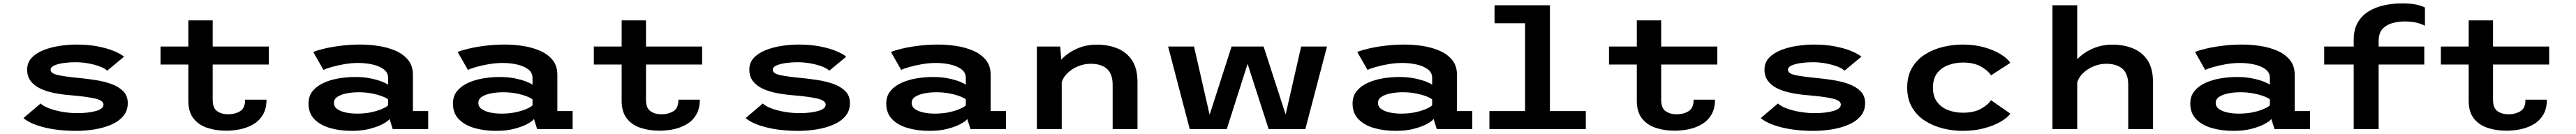

<svg xmlns="http://www.w3.org/2000/svg" viewBox="-20 -782 15604 812"><path d="M441.5 11Q333 11 247.8 -10.2Q162.5 -31.5 122 -66.5L226 -155Q242 -139 276.8 -125.8Q311.5 -112.5 356.8 -104.5Q402 -96.5 449.5 -96.5Q515.5 -96.5 561.2 -109.5Q607 -122.5 607 -148.5Q607 -173 555.5 -185Q504 -197 406 -205Q357 -209 310.5 -218Q264 -227 226.5 -244.2Q189 -261.5 166.8 -289.8Q144.5 -318 144.5 -360Q144.5 -403 172.5 -432.2Q200.5 -461.5 245.5 -479Q290.5 -496.5 342.8 -504.2Q395 -512 443.5 -512Q514.5 -512 572.2 -500.8Q630 -489.5 670.8 -472.5Q711.5 -455.5 731.5 -438.5L629 -353.5Q616.5 -367 585.8 -378.8Q555 -390.5 515.5 -397.8Q476 -405 436.5 -405Q401 -405 366.5 -400.2Q332 -395.5 309.2 -385.5Q286.5 -375.5 286.5 -359.5Q286.5 -336.5 332.2 -326.8Q378 -317 459 -309.5Q505.5 -305 556.8 -297.2Q608 -289.5 652.8 -273.8Q697.5 -258 725.8 -230Q754 -202 754 -157Q754 -110.5 726.5 -78.2Q699 -46 653.5 -26.5Q608 -7 552.8 2Q497.5 11 441.5 11Z M1121 -172V-391H952.5V-500H1121V-658.5H1268.5V-500H1608.5V-391H1268.5V-177.5Q1268.5 -127.5 1295.2 -108.5Q1322 -89.5 1363 -89.5Q1403.5 -89.5 1434.2 -108Q1465 -126.5 1465 -178H1594.5Q1594.5 -124.5 1573.5 -88.2Q1552.5 -52 1517.2 -30.5Q1482 -9 1438.5 0.5Q1395 10 1349.5 10Q1289 10 1237 -6.8Q1185 -23.5 1153 -63.2Q1121 -103 1121 -172Z M2111 11Q2039.5 11 1980 -6Q1920.5 -23 1884.8 -59.5Q1849 -96 1849 -154.5Q1849 -200 1874.5 -230.8Q1900 -261.5 1941.5 -280.2Q1983 -299 2033 -307.2Q2083 -315.5 2132 -315.5Q2182.5 -315.5 2224.2 -307Q2266 -298.5 2293.8 -287.5Q2321.5 -276.5 2331 -268.5V-310.5Q2331 -342.5 2304.5 -362.2Q2278 -382 2236.8 -391.2Q2195.5 -400.5 2151 -400.5Q2108.5 -400.5 2065 -393Q2021.5 -385.5 1987.5 -375.5Q1953.5 -365.5 1939.5 -358.5L1877.5 -467Q1901 -477 1945.2 -487.5Q1989.5 -498 2046.2 -505Q2103 -512 2163.5 -512Q2217.5 -512 2273.2 -503.5Q2329 -495 2376.2 -474.5Q2423.5 -454 2452.5 -418.5Q2481.5 -383 2481.5 -328.5V-109H2574V0H2359L2340 -61Q2330.5 -47.5 2298.8 -30.5Q2267 -13.5 2219 -1.2Q2171 11 2111 11ZM2143 -93.5Q2191.5 -93.5 2231 -102.2Q2270.5 -111 2296.5 -122.8Q2322.5 -134.5 2331 -143.5V-179.5Q2322 -188 2296.5 -198Q2271 -208 2233.8 -215.5Q2196.5 -223 2153 -223Q2115.5 -223 2081.2 -216.5Q2047 -210 2025 -196Q2003 -182 2003 -159Q2003 -135 2023.5 -120.8Q2044 -106.5 2076 -100Q2108 -93.5 2143 -93.5Z M2986 11Q2914.5 11 2855 -6Q2795.5 -23 2759.8 -59.5Q2724 -96 2724 -154.5Q2724 -200 2749.5 -230.8Q2775 -261.5 2816.5 -280.2Q2858 -299 2908 -307.2Q2958 -315.5 3007 -315.5Q3057.5 -315.5 3099.2 -307Q3141 -298.5 3168.8 -287.5Q3196.5 -276.5 3206 -268.5V-310.5Q3206 -342.5 3179.5 -362.2Q3153 -382 3111.8 -391.2Q3070.5 -400.5 3026 -400.5Q2983.5 -400.5 2940 -393Q2896.5 -385.5 2862.5 -375.5Q2828.5 -365.5 2814.5 -358.5L2752.5 -467Q2776 -477 2820.2 -487.5Q2864.5 -498 2921.2 -505Q2978 -512 3038.5 -512Q3092.5 -512 3148.2 -503.5Q3204 -495 3251.2 -474.5Q3298.5 -454 3327.5 -418.5Q3356.5 -383 3356.5 -328.5V-109H3449V0H3234L3215 -61Q3205.5 -47.5 3173.8 -30.5Q3142 -13.5 3094 -1.2Q3046 11 2986 11ZM3018 -93.5Q3066.5 -93.5 3106 -102.2Q3145.5 -111 3171.5 -122.8Q3197.5 -134.5 3206 -143.5V-179.5Q3197 -188 3171.5 -198Q3146 -208 3108.8 -215.5Q3071.5 -223 3028 -223Q2990.5 -223 2956.2 -216.5Q2922 -210 2900 -196Q2878 -182 2878 -159Q2878 -135 2898.5 -120.8Q2919 -106.5 2951 -100Q2983 -93.5 3018 -93.5Z M3746 -172V-391H3577.5V-500H3746V-658.5H3893.5V-500H4233.5V-391H3893.5V-177.5Q3893.5 -127.5 3920.2 -108.5Q3947 -89.5 3988 -89.5Q4028.5 -89.5 4059.2 -108Q4090 -126.5 4090 -178H4219.5Q4219.5 -124.5 4198.5 -88.2Q4177.5 -52 4142.2 -30.5Q4107 -9 4063.5 0.5Q4020 10 3974.5 10Q3914 10 3862 -6.8Q3810 -23.5 3778 -63.2Q3746 -103 3746 -172Z M4816.5 11Q4708 11 4622.8 -10.2Q4537.5 -31.5 4497 -66.5L4601 -155Q4617 -139 4651.8 -125.8Q4686.5 -112.5 4731.8 -104.5Q4777 -96.5 4824.5 -96.5Q4890.5 -96.5 4936.2 -109.5Q4982 -122.5 4982 -148.5Q4982 -173 4930.5 -185Q4879 -197 4781 -205Q4732 -209 4685.5 -218Q4639 -227 4601.5 -244.2Q4564 -261.5 4541.8 -289.8Q4519.5 -318 4519.5 -360Q4519.5 -403 4547.5 -432.2Q4575.5 -461.5 4620.5 -479Q4665.5 -496.5 4717.8 -504.2Q4770 -512 4818.5 -512Q4889.5 -512 4947.2 -500.8Q5005 -489.5 5045.8 -472.5Q5086.5 -455.5 5106.5 -438.5L5004 -353.5Q4991.5 -367 4960.8 -378.8Q4930 -390.5 4890.5 -397.8Q4851 -405 4811.5 -405Q4776 -405 4741.5 -400.2Q4707 -395.5 4684.2 -385.5Q4661.5 -375.5 4661.5 -359.5Q4661.5 -336.5 4707.2 -326.8Q4753 -317 4834 -309.5Q4880.5 -305 4931.8 -297.2Q4983 -289.5 5027.8 -273.8Q5072.5 -258 5100.8 -230Q5129 -202 5129 -157Q5129 -110.5 5101.5 -78.2Q5074 -46 5028.5 -26.5Q4983 -7 4927.8 2Q4872.5 11 4816.5 11Z M5611 11Q5539.5 11 5480 -6Q5420.5 -23 5384.8 -59.5Q5349 -96 5349 -154.5Q5349 -200 5374.5 -230.8Q5400 -261.5 5441.5 -280.2Q5483 -299 5533 -307.2Q5583 -315.5 5632 -315.5Q5682.5 -315.5 5724.2 -307Q5766 -298.5 5793.8 -287.5Q5821.5 -276.5 5831 -268.5V-310.5Q5831 -342.5 5804.5 -362.2Q5778 -382 5736.8 -391.2Q5695.5 -400.5 5651 -400.5Q5608.5 -400.5 5565 -393Q5521.5 -385.5 5487.5 -375.5Q5453.5 -365.5 5439.5 -358.5L5377.5 -467Q5401 -477 5445.2 -487.5Q5489.5 -498 5546.2 -505Q5603 -512 5663.5 -512Q5717.5 -512 5773.2 -503.5Q5829 -495 5876.2 -474.5Q5923.5 -454 5952.5 -418.5Q5981.5 -383 5981.5 -328.5V-109H6074V0H5859L5840 -61Q5830.5 -47.5 5798.8 -30.5Q5767 -13.5 5719 -1.2Q5671 11 5611 11ZM5643 -93.5Q5691.5 -93.5 5731 -102.2Q5770.5 -111 5796.5 -122.8Q5822.5 -134.5 5831 -143.5V-179.5Q5822 -188 5796.5 -198Q5771 -208 5733.8 -215.5Q5696.5 -223 5653 -223Q5615.5 -223 5581.2 -216.5Q5547 -210 5525 -196Q5503 -182 5503 -159Q5503 -135 5523.5 -120.8Q5544 -106.5 5576 -100Q5608 -93.5 5643 -93.5Z M6261.5 0V-500H6403L6409 -420.5Q6446.5 -461 6502.2 -486.2Q6558 -511.5 6624.5 -511.5Q6692.5 -511.5 6748.2 -489.2Q6804 -467 6837.5 -417.2Q6871 -367.5 6871 -285V0H6720.5V-267.5Q6720.5 -334 6686 -364.8Q6651.5 -395.5 6587 -395.5Q6548.5 -395.5 6512 -380.8Q6475.5 -366 6448.8 -340.8Q6422 -315.5 6412 -284.5V0Z M7187.5 0 7056.5 -500H7213.5L7308 -86.5L7441 -500H7635L7768.5 -88.5L7862.5 -500H8019L7888 0H7665.5L7538 -395L7412 0Z M8436 11Q8364.5 11 8305 -6Q8245.5 -23 8209.8 -59.5Q8174 -96 8174 -154.5Q8174 -200 8199.5 -230.8Q8225 -261.5 8266.5 -280.2Q8308 -299 8358 -307.2Q8408 -315.5 8457 -315.5Q8507.5 -315.5 8549.2 -307Q8591 -298.5 8618.8 -287.5Q8646.5 -276.5 8656 -268.5V-310.5Q8656 -342.5 8629.5 -362.2Q8603 -382 8561.8 -391.2Q8520.5 -400.5 8476 -400.5Q8433.5 -400.5 8390 -393Q8346.5 -385.5 8312.5 -375.5Q8278.5 -365.5 8264.5 -358.5L8202.5 -467Q8226 -477 8270.2 -487.5Q8314.5 -498 8371.2 -505Q8428 -512 8488.5 -512Q8542.5 -512 8598.2 -503.5Q8654 -495 8701.2 -474.5Q8748.5 -454 8777.5 -418.5Q8806.5 -383 8806.5 -328.5V-109H8899V0H8684L8665 -61Q8655.5 -47.5 8623.8 -30.5Q8592 -13.5 8544 -1.2Q8496 11 8436 11ZM8468 -93.5Q8516.5 -93.5 8556 -102.2Q8595.5 -111 8621.5 -122.8Q8647.5 -134.5 8656 -143.5V-179.5Q8647 -188 8621.5 -198Q8596 -208 8558.8 -215.5Q8521.5 -223 8478 -223Q8440.5 -223 8406.2 -216.5Q8372 -210 8350 -196Q8328 -182 8328 -159Q8328 -135 8348.5 -120.8Q8369 -106.5 8401 -100Q8433 -93.5 8468 -93.5Z M9003 0V-109H9219V-641H9034V-750H9369.5V-109H9587V0Z M9896 -172V-391H9727.5V-500H9896V-658.5H10043.5V-500H10383.5V-391H10043.5V-177.5Q10043.5 -127.5 10070.2 -108.5Q10097 -89.5 10138 -89.5Q10178.5 -89.5 10209.2 -108Q10240 -126.5 10240 -178H10369.5Q10369.5 -124.5 10348.5 -88.2Q10327.5 -52 10292.2 -30.5Q10257 -9 10213.5 0.5Q10170 10 10124.5 10Q10064 10 10012 -6.8Q9960 -23.5 9928 -63.2Q9896 -103 9896 -172Z M10966.5 11Q10858 11 10772.8 -10.2Q10687.5 -31.5 10647 -66.5L10751 -155Q10767 -139 10801.8 -125.8Q10836.5 -112.5 10881.8 -104.5Q10927 -96.5 10974.5 -96.5Q11040.5 -96.5 11086.2 -109.5Q11132 -122.5 11132 -148.5Q11132 -173 11080.5 -185Q11029 -197 10931 -205Q10882 -209 10835.5 -218Q10789 -227 10751.5 -244.2Q10714 -261.5 10691.8 -289.8Q10669.5 -318 10669.5 -360Q10669.5 -403 10697.5 -432.2Q10725.5 -461.5 10770.5 -479Q10815.5 -496.5 10867.8 -504.2Q10920 -512 10968.5 -512Q11039.5 -512 11097.2 -500.8Q11155 -489.5 11195.8 -472.5Q11236.5 -455.5 11256.5 -438.5L11154 -353.5Q11141.5 -367 11110.8 -378.8Q11080 -390.5 11040.5 -397.8Q11001 -405 10961.5 -405Q10926 -405 10891.5 -400.2Q10857 -395.5 10834.2 -385.5Q10811.5 -375.5 10811.5 -359.5Q10811.5 -336.5 10857.2 -326.8Q10903 -317 10984 -309.5Q11030.5 -305 11081.8 -297.2Q11133 -289.5 11177.8 -273.8Q11222.5 -258 11250.8 -230Q11279 -202 11279 -157Q11279 -110.5 11251.5 -78.2Q11224 -46 11178.5 -26.5Q11133 -7 11077.8 2Q11022.5 11 10966.5 11Z M11870.5 11Q11811 11 11751.5 -3.5Q11692 -18 11642.8 -49.2Q11593.5 -80.5 11563.8 -130.5Q11534 -180.5 11534 -251Q11534 -322 11563.8 -372Q11593.5 -422 11642.8 -452.8Q11692 -483.5 11751.5 -497.8Q11811 -512 11870.5 -512Q11940.5 -512 11999.8 -495.5Q12059 -479 12100.2 -453.5Q12141.5 -428 12158.5 -401L12042 -325.5Q12024.5 -353.5 11981.8 -378.2Q11939 -403 11872 -403Q11826 -403 11784.2 -388Q11742.5 -373 11716.2 -339.8Q11690 -306.5 11690 -251Q11690 -196.5 11716 -163Q11742 -129.5 11783.5 -114.2Q11825 -99 11871.5 -99Q11939 -99 11982 -123.5Q12025 -148 12041.5 -175L12158.5 -93.5Q12142.5 -69.5 12101.2 -45.2Q12060 -21 12000.5 -5Q11941 11 11870.5 11Z M12414 0V-750H12564V-423Q12601.5 -462.5 12656.8 -487Q12712 -511.5 12777.5 -511.5Q12845 -511.5 12900.8 -489.2Q12956.5 -467 12989.8 -417.2Q13023 -367.5 13023 -285V0H12873V-267.5Q12873 -334 12838.5 -364.8Q12804 -395.5 12739.5 -395.5Q12701 -395.5 12664.2 -380.5Q12627.5 -365.5 12600.5 -340Q12573.5 -314.5 12564 -283V0Z M13511 11Q13439.5 11 13380 -6Q13320.5 -23 13284.8 -59.5Q13249 -96 13249 -154.5Q13249 -200 13274.5 -230.8Q13300 -261.5 13341.5 -280.2Q13383 -299 13433 -307.2Q13483 -315.5 13532 -315.5Q13582.5 -315.5 13624.2 -307Q13666 -298.5 13693.8 -287.5Q13721.5 -276.5 13731 -268.5V-310.5Q13731 -342.5 13704.5 -362.2Q13678 -382 13636.8 -391.2Q13595.5 -400.5 13551 -400.5Q13508.5 -400.5 13465 -393Q13421.5 -385.5 13387.5 -375.5Q13353.5 -365.5 13339.5 -358.5L13277.5 -467Q13301 -477 13345.2 -487.5Q13389.5 -498 13446.2 -505Q13503 -512 13563.5 -512Q13617.5 -512 13673.2 -503.5Q13729 -495 13776.2 -474.5Q13823.5 -454 13852.5 -418.5Q13881.5 -383 13881.5 -328.5V-109H13974V0H13759L13740 -61Q13730.5 -47.5 13698.8 -30.5Q13667 -13.5 13619 -1.2Q13571 11 13511 11ZM13543 -93.5Q13591.5 -93.5 13631 -102.2Q13670.5 -111 13696.5 -122.8Q13722.5 -134.5 13731 -143.5V-179.5Q13722 -188 13696.5 -198Q13671 -208 13633.8 -215.5Q13596.5 -223 13553 -223Q13515.5 -223 13481.2 -216.5Q13447 -210 13425 -196Q13403 -182 13403 -159Q13403 -135 13423.5 -120.8Q13444 -106.5 13476 -100Q13508 -93.5 13543 -93.5Z M14239 0V-391H14060V-500H14239V-540.5Q14239 -603 14263.5 -645.5Q14288 -688 14330 -713.5Q14372 -739 14424.2 -750.2Q14476.5 -761.5 14532.5 -761.5Q14584.5 -761.5 14618 -754Q14651.5 -746.5 14670.5 -736.5V-626Q14652.5 -636 14621.8 -644Q14591 -652 14547.5 -652Q14511.5 -652 14475 -642.5Q14438.5 -633 14414.2 -607.5Q14390 -582 14390 -533V-500H14666.5V-391H14390V0Z M14935.5 -172V-391H14767V-500H14935.5V-658.5H15083V-500H15423V-391H15083V-177.5Q15083 -127.5 15109.8 -108.5Q15136.5 -89.5 15177.5 -89.5Q15218 -89.5 15248.8 -108Q15279.5 -126.5 15279.5 -178H15409Q15409 -124.5 15388 -88.2Q15367 -52 15331.8 -30.5Q15296.5 -9 15253 0.5Q15209.5 10 15164 10Q15103.5 10 15051.5 -6.8Q14999.5 -23.5 14967.5 -63.2Q14935.5 -103 14935.5 -172Z"/></svg>

Font: Trispace SemiExpanded SemiBold
Style: Regular
Weight: 600
Width: 6
Designer: Tyler Finck
Foundry: Etcetera Type Company
Version: Version 1.210; ttfautohint (v1.8.3)